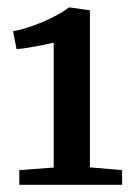

<svg xmlns="http://www.w3.org/2000/svg" viewBox="-20 -925 356 522"><path d="M126 -469.5V-809Q116 -806.5 96.2 -802.5Q76.5 -798.5 56.2 -795.2Q36 -792 25 -791.5L15.5 -840Q44 -845.5 73 -856.2Q102 -867 127.2 -880Q152.5 -893 168 -905L224.5 -897V-470L312 -462.5V-422.5H32.5V-462.5Z"/></svg>

Font: Merriweather 36pt SemiBold
Style: Regular
Weight: 600
Version: Version 2.100